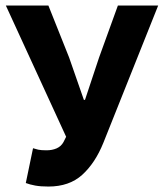

<svg xmlns="http://www.w3.org/2000/svg" viewBox="-20 -672 600 704"><path d="M157.6 12Q129.2 12 109.2 8.4Q89.2 4.7 74.6 -0.9L101.1 -128.5Q109.9 -125.5 120.1 -123.2Q130.4 -120.9 150.3 -120.9Q171.5 -120.9 187.8 -128.1Q204.1 -135.3 212.7 -150.9L222.5 -170.5L1.4 -651.8H157.4L233.3 -461.5L287.6 -305.7H291.6L343.4 -461.5L412.3 -651.8H560L358.8 -147.9Q328.9 -74 281.5 -31Q234.1 12 157.6 12Z"/></svg>

Font: Source Sans 3
Style: Regular
Weight: 200
Designer: Paul D. Hunt
Foundry: Adobe
Version: Version 3.046;hotconv 1.0.118;makeotfexe 2.5.65603